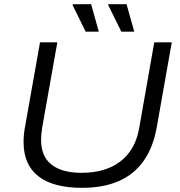

<svg xmlns="http://www.w3.org/2000/svg" viewBox="-20 -889 865 921"><path d="M374 12Q235 12 164 -43.5Q93 -99 93 -208Q93 -225 95 -245.5Q97 -266 101 -286L172 -686H255L182 -275Q180 -262 178.5 -246.5Q177 -231 177 -218Q177 -139 227 -99.5Q277 -60 372 -60Q485 -60 556.5 -114Q628 -168 647 -271L720 -686H804L732 -279Q715 -183 669.5 -118Q624 -53 550 -20.5Q476 12 374 12ZM391 -737 328 -865 330 -869H417L454 -737ZM562 -737 499 -865 500 -869H587L624 -737Z"/></svg>

Font: Archivo SemiExpanded Light
Style: Italic
Weight: 300
Width: 6
Italic angle: -10°
Designer: Hector Gatti
Foundry: Omnibus-Type
Version: Version 2.001